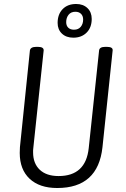

<svg xmlns="http://www.w3.org/2000/svg" viewBox="-20 -937 630 963"><path d="M267 6Q178 6 128.5 -40.5Q79 -87 79 -170Q79 -185 80 -199L130 -684Q133 -702 162 -702H170Q200 -702 199 -684L147 -194Q146 -188 146 -183Q146 -178 146 -173Q146 -117 179.5 -85.5Q213 -54 274 -54Q410 -54 425 -194L477 -684Q479 -702 508 -702H516Q547 -702 545 -684L494 -199Q472 6 267 6ZM348 -748Q312 -748 290.5 -768.5Q269 -789 269 -822Q269 -865 294 -891Q319 -917 362 -917Q397 -917 418.5 -896.5Q440 -876 440 -842Q440 -799 414.5 -773.5Q389 -748 348 -748ZM351 -788Q373 -788 385 -802.5Q397 -817 397 -839Q397 -857 386.5 -867.5Q376 -878 358 -878Q336 -878 324 -863Q312 -848 312 -826Q312 -808 322.5 -798Q333 -788 351 -788Z"/></svg>

Font: Asap Condensed Condensed Light
Style: Italic
Weight: 300
Width: 3
Italic angle: -6°
Designer: Pablo Cosgaya
Foundry: Omnibus-Type
Version: Version 3.001; ttfautohint (v1.8.4.7-5d5b)